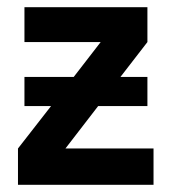

<svg xmlns="http://www.w3.org/2000/svg" viewBox="-20 -514 474 534"><path d="M407 -101V0H30V-101L122 -219H48V-300H185L260 -397H48V-494H390V-397L315 -300H390V-219H253L162 -101Z"/></svg>

Font: Blinker SemiBold
Style: Regular
Weight: 600
Designer: Juergen Huber
Foundry: supertype
Version: Version 1.015;PS 1.15;hotconv 1.0.88;makeotf.lib2.5.647800